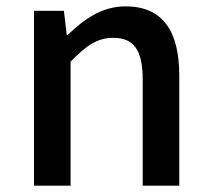

<svg xmlns="http://www.w3.org/2000/svg" viewBox="-20 -584 664 604"><path d="M87 0H202V-390C250 -439 285 -465 336 -465C401 -465 429 -427 429 -332V0H544V-346C544 -486 492 -564 375 -564C300 -564 244 -523 193 -474H190L181 -550H87Z"/></svg>

Font: DAIFUKU Sans JP Medium
Style: Regular
Weight: 500
Designer: Original font ‘Source Han Sans JP’ : Ryoko NISHIZUKA  (kana, bopomofo & ideographs); Paul D. Hunt (Latin, Greek & Cyrill
Foundry: Daifuku
Version: Version 1.000